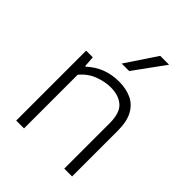

<svg xmlns="http://www.w3.org/2000/svg" viewBox="-226 -929 1051 1051"><g transform="rotate(45 299.0 -404.0)"><path d="M86 0V-541.5H137.5L142 -478H147Q223.5 -549.5 333.5 -549.5Q388.5 -549.5 430 -530.2Q471.5 -511 495 -468Q518.5 -425 518.5 -353.5V0H458V-352Q458 -431 421.8 -463Q385.5 -495 323 -495Q280.5 -495 231.8 -477Q183 -459 146.5 -415.5V0ZM273.5 -629 393 -808H461.5L331.5 -629Z"/></g></svg>

Font: Encode Sans SemiExpanded SemiExpanded Light
Style: Regular
Weight: 300
Width: 6
Designer: Multiple Designers
Foundry: Impallari Type
Version: Version 3.000; ttfautohint (v1.8.3) -l 8 -r 50 -G 200 -x 14 